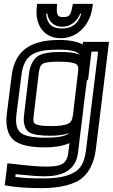

<svg xmlns="http://www.w3.org/2000/svg" viewBox="-20 -725 582 990"><path d="M40 -334 15 -137C8 -79 19 -30 49 -4C77 22 135 35 212 35C247 35 298 31 338 13L332 64C324 123 293 134 216 134C177 134 121 129 46 120L18 117L15 145L7 209L4 230L25 234C68 241 125 245 194 245C274 245 340 232 385 206C433 178 465 120 474 46L539 -484L542 -509H517H433H408L406 -496C378 -511 336 -519 286 -519C149 -519 57 -473 40 -334ZM356 -131C352 -105 347 -96 333 -88C315 -79 288 -75 245 -75C197 -75 172 -79 161 -87C152 -92 150 -102 154 -131L180 -350C184 -378 189 -388 199 -395C210 -403 236 -407 283 -407C335 -407 362 -402 373 -394C383 -387 386 -377 382 -350L356 -131ZM392 -443C369 -453 334 -457 290 -457C237 -457 196 -450 174 -435C151 -419 135 -386 130 -350L104 -131C99 -93 107 -59 129 -44C148 -31 187 -25 239 -25C278 -25 312 -30 337 -39C317 -20 266 -15 218 -15C146 -15 105 -24 85 -42C66 -60 59 -87 65 -137L90 -334C103 -443 156 -469 280 -469C343 -469 377 -461 392 -443ZM406 -131 411 -177 429 -318 430 -311 434 -312 449 -437 452 -459H486L424 46C416 110 398 144 364 163C327 185 275 195 201 195C144 195 97 193 59 187L61 173C124 180 174 184 210 184C296 184 370 157 382 64L396 -52L406 -131ZM433 -705H379H356L351 -682C344 -645 335 -637 307 -637C279 -637 272 -645 273 -682L274 -705H251H197H171L169 -679C162 -597 206 -528 293 -528C380 -528 442 -597 455 -679L459 -705H433ZM399 -655C385 -605 353 -578 299 -578C246 -578 221 -605 218 -655H224C230 -614 258 -587 301 -587C343 -587 377 -614 394 -655H399Z"/></svg>

Font: Gamestation Display Outline
Style: Italic
Weight: 400
Designer: Jonas Hecksher
Foundry: Jonas Hecksher, Playtypeª, e-types AS
Version: Version 1.003